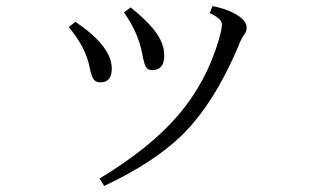

<svg xmlns="http://www.w3.org/2000/svg" viewBox="-20 -576 1040 629"><path d="M205.1 -487.3 227.1 -504.4Q346.2 -424.3 346.2 -351.1Q346.2 -306.2 309.1 -306.2Q293 -306.2 285.6 -317.4Q279.8 -326.7 273.9 -354Q261.2 -420.9 205.1 -487.3ZM386.2 -535.2 408.2 -551.8Q471.2 -500.5 495.6 -462.9Q518.1 -428.7 518.1 -394Q518.1 -346.2 478 -346.2Q463.9 -346.2 457.5 -357.9Q451.7 -368.7 446.3 -397.9Q433.6 -468.3 386.2 -535.2ZM321.3 33.2 306.2 8.8Q474.1 -92.3 566.4 -201.7Q656.7 -308.6 696.8 -445.8Q707 -480.5 707 -496.1Q707 -514.6 667 -533.2L676.3 -556.2Q729 -545.4 759.8 -524.9Q788.1 -506.3 788.1 -485.8Q788.1 -472.7 780.3 -462.9Q769 -448.2 760.3 -422.9Q679.7 -234.4 575.7 -132.8Q483.4 -43 321.3 33.2Z"/></svg>

Font: I.Ming
Style: Regular
Weight: 400
Designer: Ichiten Fonts Project
Version: Version 6.11; Dec 27, 2019